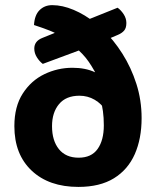

<svg xmlns="http://www.w3.org/2000/svg" viewBox="-20 -716 611 751"><path d="M375.5 -551.8 327.1 -532.8 147.4 -466.1Q134.5 -475.6 124.3 -491.8Q114.1 -508 114.1 -525.9Q114.1 -554.8 144.8 -567.3L217.2 -596.6L301.6 -630.3L440 -685.8Q452.9 -676.7 463.6 -660.5Q474.3 -644.2 474.3 -626Q474.3 -606.3 465.4 -596.2Q456.6 -586.2 441.5 -579.8ZM411.8 -391.1 394.5 -281.9Q377.5 -310 350.3 -325.8Q323.1 -341.6 290.8 -341.6Q238.2 -341.6 210.9 -308.8Q183.5 -276.1 183.5 -222.5Q183.5 -165.9 210.5 -132.5Q237.5 -99.2 287.6 -99.2Q337.6 -99.2 361.8 -133.3Q386.1 -167.4 386.1 -225.7Q386.1 -256.1 382.6 -281.1Q379 -306.2 372.6 -331.4Q369.9 -346 371.1 -357.4Q372.4 -368.8 373.2 -379.4Q374 -390 368.5 -401.1Q349.5 -441.5 327.5 -473.7Q305.5 -506 269.1 -535.3Q260.8 -542.6 248.6 -552.3Q236.5 -562.1 227.5 -568.4Q202.2 -585.5 173.7 -596.6Q145.2 -607.7 113 -618.1Q115.2 -657 134.9 -676.5Q154.6 -695.9 184.2 -695.9Q224.1 -695.9 268 -677.4Q311.9 -658.9 353.1 -626.1Q360.9 -619.4 367.3 -614.1Q373.8 -608.9 381.5 -601.1Q424.2 -560.6 458.7 -506.1Q493.2 -451.6 513.5 -387.9Q533.9 -324.2 533.9 -253.9Q533.9 -173.8 507.2 -113.1Q480.4 -52.5 425.7 -18.7Q371 15.1 286.6 15.1Q171.4 15.1 103.8 -48.6Q36.2 -112.3 36.2 -222.5Q36.2 -299.5 69.1 -350.3Q101.9 -401.1 153.8 -426Q205.7 -450.9 263.3 -450.9Q314.3 -450.9 351.6 -433.4Q388.9 -416 411.8 -391.1Z"/></svg>

Font: Baloo Bhaina 2
Style: Regular
Weight: 400
Designer: Yesha Goshar, Manish Minz, Shuchita Grover and Ek Type
Foundry: Ek Type
Version: Version 1.700